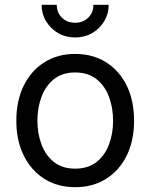

<svg xmlns="http://www.w3.org/2000/svg" viewBox="-20 -777 634 809"><path d="M296.4 11.7Q222.7 11.7 167 -23.4Q111.3 -58.6 80.1 -121.6Q48.8 -184.6 48.8 -268.1Q48.8 -353 80.1 -416.3Q111.3 -479.5 167 -514.6Q222.7 -549.8 296.4 -549.8Q371.1 -549.8 427 -514.6Q482.9 -479.5 513.9 -416.3Q544.9 -353 544.9 -268.1Q544.9 -184.6 513.9 -121.6Q482.9 -58.6 427 -23.4Q371.1 11.7 296.4 11.7ZM296.4 -66.4Q351.1 -66.4 386.5 -94.2Q421.9 -122.1 439.2 -168Q456.5 -213.9 456.5 -268.1Q456.5 -322.8 439.2 -369.1Q421.9 -415.5 386.5 -443.6Q351.1 -471.7 296.4 -471.7Q242.7 -471.7 207.5 -443.6Q172.4 -415.5 155 -369.4Q137.7 -323.2 137.7 -268.1Q137.7 -213.9 155 -168Q172.4 -122.1 207.5 -94.2Q242.7 -66.4 296.4 -66.4ZM296.4 -619.1Q256.8 -619.1 225.1 -637.5Q193.4 -655.8 174.3 -687.3Q155.3 -718.8 155.3 -756.8H219.2Q219.2 -723.6 241 -702.4Q262.7 -681.2 296.4 -681.2Q330.1 -681.2 351.8 -702.4Q373.5 -723.6 373.5 -756.8H438Q438 -718.8 419.2 -687.5Q400.4 -656.2 368.4 -637.7Q336.4 -619.1 296.4 -619.1Z"/></svg>

Font: Inter 16pt
Style: Regular
Weight: 400
Version: Version 4.001;git-66647c0bb